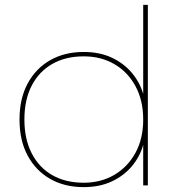

<svg xmlns="http://www.w3.org/2000/svg" viewBox="-20 -760 711 787"><path d="M60 -270Q60 -356 93.5 -418Q127 -480 186 -513.5Q245 -547 323 -547Q388 -547 437.5 -524Q487 -501 520 -462Q553 -423 567 -375V-740H586V0H567V-166Q553 -117 520 -78Q487 -39 437.5 -16Q388 7 323 7Q245 7 186 -26.5Q127 -60 93.5 -122Q60 -184 60 -270ZM567 -270Q567 -348 535.5 -406.5Q504 -465 449 -497Q394 -529 323 -529Q249 -529 194.5 -498Q140 -467 110 -409Q80 -351 80 -270Q80 -190 110 -131.5Q140 -73 194.5 -42Q249 -11 323 -11Q394 -11 449 -43.5Q504 -76 535.5 -134Q567 -192 567 -270Z"/></svg>

Font: Poppins Variable
Style: Regular
Weight: 100
Designer: Jonny Pinhorn
Foundry: Indian Type Foundry
Version: Version 6.000